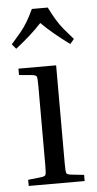

<svg xmlns="http://www.w3.org/2000/svg" viewBox="-53 -773 406 807"><g transform="rotate(-5 149.5 -370.0)"><path d="M35 -468V-495H194V-81Q194 -46 197 -40Q200 -34 216 -32L271 -26V0H35V-26L90 -32Q106 -34 109 -40Q112 -46 112 -81V-414Q112 -449 109 -455Q106 -461 90 -463ZM278 -599 261 -579Q227 -604 197.5 -628.5Q168 -653 143 -678Q120 -653 92.5 -628.5Q65 -604 33 -579L16 -599Q40 -626 56 -645.5Q72 -665 85 -686.5Q98 -708 113 -740H180Q196 -708 209 -686.5Q222 -665 238 -645.5Q254 -626 278 -599Z"/></g></svg>

Font: Inria Serif
Style: Regular
Weight: 400
Designer: Black Foundry Team
Foundry: Black Foundry
Version: Version 1.000; ttfautohint (v1.8.3)